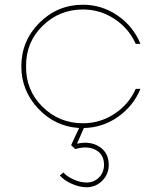

<svg xmlns="http://www.w3.org/2000/svg" viewBox="-20 -530 670 810"><path d="M330 -10Q402.5 -10 463.1 -50Q523.8 -90 552.5 -155H572.5Q542.5 -82.5 477.5 -36.9Q412.5 8.8 333.8 10L305 76.2Q361.2 63.8 400 89.4Q438.8 115 438.8 165Q438.8 205 411.2 232.5Q383.8 260 345 260Q316.2 260 283.1 245.6Q250 231.2 232.5 210L247.5 197.5Q262.5 215 291.2 227.5Q320 240 345 240Q376.2 240 397.5 218.8Q418.8 197.5 418.8 165Q418.8 121.2 383.8 102.5Q348.8 83.8 297.5 98.8L280 82.5L313.8 10Q212.5 3.8 141.2 -71.9Q70 -147.5 70 -250Q70 -357.5 146.2 -433.8Q222.5 -510 330 -510Q410 -510 476.2 -464.4Q542.5 -418.8 572.5 -345H552.5Q523.8 -410 463.1 -450Q402.5 -490 330 -490Q230 -490 159.4 -420.6Q88.8 -351.2 90 -250Q88.8 -148.8 159.4 -79.4Q230 -10 330 -10Z"/></svg>

Font: Now Thin
Style: Regular
Weight: 250
Designer: Alfredo Marco Pradil
Foundry: Alfredo Marco Pradil
Version: Version 1.002;PS 001.002;hotconv 1.0.88;makeotf.lib2.5.64775